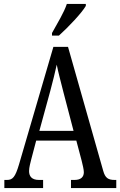

<svg xmlns="http://www.w3.org/2000/svg" viewBox="-20 -951 608 971"><path d="M243 -784V-771H278C326 -814 394 -886 414 -921V-931H318C303 -886 271 -835 243 -784ZM2 0H198V-41H177C141 -41 127 -59 127 -86C127 -104 134 -129 138 -145L163 -240H366L393 -138C398 -118 404 -93 404 -80C404 -56 389 -41 357 -41H339V0H568V-41H560C527 -41 512 -51 502 -87L324 -714H250L76 -119C57 -55 44 -41 15 -41H2ZM179 -289 234 -490C247 -539 259 -587 267 -624C274 -587 287 -540 302 -480L352 -289Z"/></svg>

Font: Noto Serif Myanmar ExtCond
Style: Regular
Weight: 400
Width: 2
Designer: Ben Mitchell and the Monotype Design Team
Foundry: Monotype Imaging Inc.
Version: Version 2.106